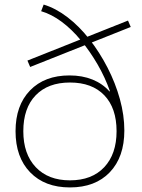

<svg xmlns="http://www.w3.org/2000/svg" viewBox="-20 -810 621 840"><path d="M286 10Q176 10 112 -56Q48 -122 48 -236Q48 -349 111.5 -414.5Q175 -480 284 -480Q340 -480 384.5 -462Q429 -444 459 -410L461 -411Q440 -471 407 -528Q374 -585 334 -633.5Q294 -682 249.5 -715Q205 -748 160 -761L171 -790Q224 -774 275.5 -734.5Q327 -695 371.5 -638Q416 -581 450.5 -514Q485 -447 504.5 -376.5Q524 -306 524 -239Q524 -123 460.5 -56.5Q397 10 286 10ZM286 -21Q382 -21 436 -78.5Q490 -136 490 -236Q490 -337 436.5 -393Q383 -449 286 -449Q190 -449 136 -393Q82 -337 82 -236Q82 -136 136.5 -78.5Q191 -21 286 -21ZM112 -517 100 -545 540 -720 552 -692Z"/></svg>

Font: M PLUS 1 ExtraLight
Style: Regular
Weight: 250
Version: Version 1.001